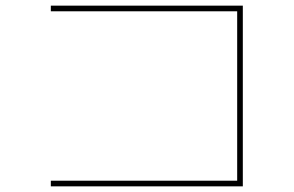

<svg xmlns="http://www.w3.org/2000/svg" viewBox="-20 -700 1040 680"><path d="M160 -60H820V-660H160V-680H840V-40H160Z"/></svg>

Font: Mplus 1p Thin
Style: Regular
Weight: 250
Version: Version 1.061